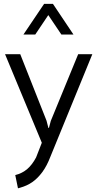

<svg xmlns="http://www.w3.org/2000/svg" viewBox="-20 -763 514 1018"><path d="M60.9 165.3Q98 156 124.5 133.2Q150.9 110.5 171.3 71.8L201.7 -6.1L6.8 -475.6H87.4L226.8 -122.9L236.6 -84.8H239.5L249.3 -121.9L394.5 -475.6L469.6 -475.8L247.4 67.4Q228.8 116.3 204.3 149.5Q179.8 182.6 151.5 202.4Q123.2 222.2 85.2 232.7L75.3 235.4ZM213.9 -742.6H260.6L369.6 -579.8H305.5L236.1 -683L166.9 -579.8H104.2Z"/></svg>

Font: DavidDev Light
Style: Regular
Weight: 300
Designer: David.dev
Foundry: David.dev
Version: Version 1.001;FEAKit 1.0